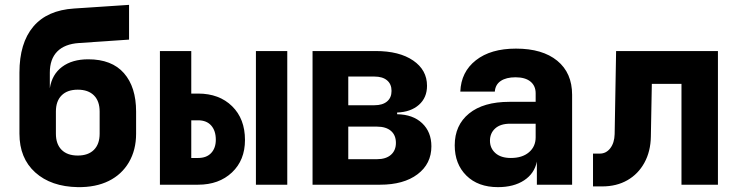

<svg xmlns="http://www.w3.org/2000/svg" viewBox="-20 -760 3040 790"><path d="M300 10Q190 8 125 -50.5Q60 -109 60 -210V-461Q60 -583 117 -650.5Q174 -718 285 -725L511 -740V-597L305 -583Q246 -579 215.5 -548Q185 -517 185 -461V-397Q194 -454 235.5 -485Q277 -516 343 -516Q440 -516 490 -459Q540 -402 540 -301V-210Q540 -143 510.5 -92.5Q481 -42 427.5 -15.5Q374 11 300 10ZM300 -120Q343 -120 366.5 -143.5Q390 -167 390 -210V-301Q390 -344 366.5 -367.5Q343 -391 300 -391Q257 -391 233.5 -367.5Q210 -344 210 -301V-210Q210 -167 233.5 -143.5Q257 -120 300 -120Z M638 0V-550H767V-375H795Q882 -375 935 -323Q988 -271 988 -184Q988 -101 934.5 -50.5Q881 0 795 0ZM1033 0V-550H1162V0ZM767 -110H795Q830 -110 849 -130.5Q868 -151 868 -185Q868 -222 849 -243.5Q830 -265 795 -265H767Z M1266 0V-550H1526Q1623 -550 1680 -511Q1737 -472 1737 -407Q1737 -358 1703.5 -328.5Q1670 -299 1614 -297V-290Q1679 -289 1717 -253Q1755 -217 1755 -158Q1755 -86 1698 -43Q1641 0 1544 0ZM1413 -327H1521Q1554 -327 1572.5 -342.5Q1591 -358 1591 -386Q1591 -414 1572.5 -429.5Q1554 -445 1521 -445H1413ZM1413 -105H1531Q1568 -105 1588.5 -123Q1609 -141 1609 -172Q1609 -204 1588.5 -221.5Q1568 -239 1531 -239H1413Z M2029 10Q1947 10 1899 -37.5Q1851 -85 1851 -162Q1851 -245 1910 -293Q1969 -341 2076 -341H2184V-376Q2184 -407 2162.5 -424.5Q2141 -442 2101 -442Q2063 -442 2040.5 -427Q2018 -412 2016 -383H1874Q1877 -464 1938 -512Q1999 -560 2103 -560Q2212 -560 2273 -510Q2334 -460 2334 -370V0H2189V-95Q2179 -46 2136.5 -18Q2094 10 2029 10ZM2082 -110Q2129 -110 2156.5 -133.5Q2184 -157 2184 -195V-251H2079Q2039 -251 2017.5 -231.5Q1996 -212 1996 -181Q1996 -150 2018.5 -130Q2041 -110 2082 -110Z M2420 7V-128H2448Q2474 -128 2491 -150Q2508 -172 2509 -208L2515 -550H2934V0H2784V-415H2662L2658 -198Q2657 -137 2631.5 -90.5Q2606 -44 2561.5 -18.5Q2517 7 2458 7Z"/></svg>

Font: JetBrains Mono NL ExtraBold
Style: Regular
Weight: 800
Designer: Philipp Nurullin, Konstantin Bulenkov
Foundry: JetBrains
Version: Version 2.304; ttfautohint (v1.8.4.7-5d5b)